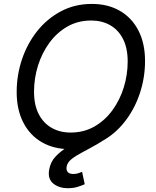

<svg xmlns="http://www.w3.org/2000/svg" viewBox="-20 -758 802 989"><path d="M340.3 10.3Q257.3 10.3 195.6 -25.4Q133.8 -61 99.9 -127.2Q65.9 -193.4 65.9 -284.2Q65.9 -370.6 93 -451.7Q120.1 -532.7 171.1 -597.2Q222.2 -661.6 293.7 -699.7Q365.2 -737.8 453.1 -737.8Q536.1 -737.8 597.7 -702.1Q659.2 -666.5 693.1 -600.6Q727.1 -534.7 727.1 -443.8Q727.1 -356.9 699.7 -275.6Q672.4 -194.3 621.6 -129.9Q570.8 -65.4 499.5 -27.6Q428.2 10.3 340.3 10.3ZM343.8 -75.2Q412.1 -75.2 466.6 -106.4Q521 -137.7 559.3 -190.4Q597.7 -243.2 617.7 -308.3Q637.7 -373.5 637.7 -441.4Q637.7 -510.7 613.5 -557.6Q589.4 -604.5 547.1 -628.4Q504.9 -652.3 449.7 -652.3Q381.3 -652.3 326.9 -621.1Q272.5 -589.8 234.1 -537.1Q195.8 -484.4 175.5 -419.2Q155.3 -354 155.3 -286.1Q155.3 -217.3 179.4 -170.4Q203.6 -123.5 246.1 -99.4Q288.6 -75.2 343.8 -75.2ZM330.1 211.4Q283.2 211.4 253.9 187Q224.6 162.6 233.4 115.2Q240.2 75.7 266.8 47.6Q293.5 19.5 332 -3.7Q370.6 -26.9 415.5 -51.3Q460.4 -75.7 505.1 -107.4Q549.8 -139.2 587.9 -183.6Q626 -228 651.4 -291.5Q676.8 -355 682.6 -443.8H727.1Q721.7 -347.2 698 -276.6Q674.3 -206.1 639.2 -156.5Q604 -106.9 563 -73Q522 -39.1 481.4 -15.9Q440.9 7.3 406.2 25.4Q371.6 43.5 349.4 60.8Q327.1 78.1 323.2 100.6Q320.3 118.7 329.1 128.4Q337.9 138.2 357.9 138.2Q371.1 138.2 382.8 134.5Q394.5 130.9 402.8 127L416.5 190.9Q400.4 198.2 378.9 204.8Q357.4 211.4 330.1 211.4Z"/></svg>

Font: Inter 17pt
Style: Italic
Weight: 400
Italic angle: -9.3988°
Version: Version 4.001;git-66647c0bb